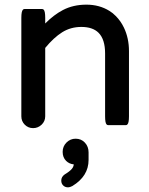

<svg xmlns="http://www.w3.org/2000/svg" viewBox="-20 -534 635 817"><path d="M240.7 234.4Q240.7 218.8 254.9 208.5Q276.9 195.3 286.1 184.1Q293 175.8 293.9 165.5Q274.4 163.6 261.2 150.4Q246.6 135.7 246.6 112.3Q246.6 88.9 262.9 72.5Q279.3 56.2 301.8 56.2Q325.7 56.2 341.3 73Q356.9 89.8 356.9 114.3V146.5Q356.9 215.8 287.6 257.8Q276.9 263.2 270 263.2Q256.8 263.2 248.8 255.1Q240.7 247.1 240.7 234.4ZM70.8 -39.1V-458Q70.8 -486.3 77.6 -492.7Q80.1 -495.6 84 -495.6H159.2Q163.1 -495.6 166 -492.7Q172.4 -486.3 172.4 -458V-434.1Q208.5 -470.7 247.6 -491.2Q291.5 -514.2 347.7 -514.2Q402.8 -514.2 445.3 -487.8Q460 -479 472.7 -465.8Q493.7 -444.8 507.3 -416.5Q528.8 -371.6 528.8 -316.4V-39.1Q528.8 -10.7 522 -4.4Q519.5 -1.5 515.6 -1.5H440.4Q436.5 -1.5 433.6 -4.4Q427.2 -10.7 427.2 -39.1V-306.6Q427.2 -366.7 399.4 -394.5Q374.5 -419.4 326.2 -419.4Q280.8 -419.4 244.6 -396.7Q208.5 -374 172.4 -330.1V-39.1Q172.4 -18.1 157 -3.4Q141.6 11.2 120.8 11.2Q100.1 11.2 85.4 -3.4Q70.8 -18.1 70.8 -39.1Z"/></svg>

Font: YuPearl-Medium
Style: Medium
Weight: 500
Designer: Max Yao
Foundry: Max-Everyday
Version: Version 1.011; ttfautohint (v1.8.3)